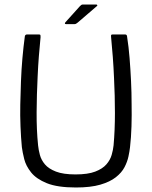

<svg xmlns="http://www.w3.org/2000/svg" viewBox="-20 -826 674 852"><path d="M317 6Q235 6 188 -13Q141 -32 118 -61Q95 -90 87.5 -120Q80 -150 77 -173Q73 -215 71 -264.5Q69 -314 70 -362Q71 -411 73 -464Q75 -517 79.5 -568Q84 -619 90 -663Q90 -667 92.5 -670Q95 -673 99 -673Q113 -673 126 -673Q139 -673 153 -673Q158 -673 159 -671Q160 -669 160 -661Q156 -621 152.5 -577Q149 -533 147 -486Q143 -406 142.5 -328Q142 -250 149 -181Q151 -161 157 -138.5Q163 -116 179.5 -96.5Q196 -77 228.5 -64.5Q261 -52 315 -52Q370 -52 402.5 -64.5Q435 -77 452 -96.5Q469 -116 475.5 -138.5Q482 -161 484 -181Q490 -248 490 -324.5Q490 -401 486 -480Q484 -528 480.5 -574Q477 -620 473 -661Q472 -669 473.5 -671Q475 -673 479 -673Q494 -673 507.5 -673Q521 -673 536 -673Q540 -673 542 -670Q544 -667 544 -663Q551 -619 555 -568.5Q559 -518 561.5 -466Q564 -414 564 -365Q565 -316 563.5 -266Q562 -216 557 -173Q555 -155 550 -131.5Q545 -108 532.5 -84Q520 -60 494 -39.5Q468 -19 425 -6.5Q382 6 317 6ZM311 -719H273Q268 -719 268 -722Q268 -725 271 -728L335 -799Q339 -803 341.5 -804.5Q344 -806 349 -806H407Q410 -806 411.5 -803.5Q413 -801 410 -799L325 -726Q321 -723 318 -721Q315 -719 311 -719Z"/></svg>

Font: Glory
Style: Regular
Weight: 400
Designer: Robert Leuschke
Foundry: Robert Leuschke
Version: Version 1.011